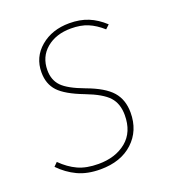

<svg xmlns="http://www.w3.org/2000/svg" viewBox="-105 -609 625 699"><g transform="rotate(-20 207.0 -259.5)"><path d="M375 -476 360 -462Q333 -486 305.5 -497.5Q278 -509 240 -509Q182 -509 145 -478Q108 -447 108 -395Q108 -357 131 -333Q154 -309 216 -286Q284 -261 312 -229Q340 -197 340 -147Q340 -77 293 -33.5Q246 10 167 10Q116 10 79 -7.5Q42 -25 12 -56L26 -70Q55 -41 87.5 -26Q120 -11 167 -11Q233 -11 275 -45.5Q317 -80 317 -146Q317 -190 293 -216.5Q269 -243 206 -267Q138 -293 111.5 -321.5Q85 -350 85 -395Q85 -454 129.5 -491.5Q174 -529 241 -529Q282 -529 314 -516Q346 -503 375 -476Z"/></g></svg>

Font: Fira Sans Condensed Thin
Style: Italic
Weight: 250
Width: 3
Italic angle: -8°
Designer: Carrois Corporate & Edenspiekermann AG
Foundry: Carrois Corporate GbR & Edenspiekermann AG
Version: Version 4.203